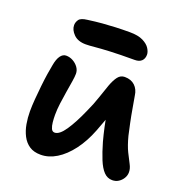

<svg xmlns="http://www.w3.org/2000/svg" viewBox="-134 -859 948 991"><g transform="rotate(20 340.5 -364.0)"><path d="M195 12Q157 12 132.5 -4.5Q108 -21 93.5 -49Q79 -77 73 -111Q67 -145 67 -180Q67 -210 70 -247Q73 -284 77 -321.5Q81 -359 86 -391.5Q91 -424 95 -443Q101 -478 114 -496Q127 -514 145 -514Q165 -514 183 -504Q201 -494 212.5 -478Q224 -462 224 -443Q224 -427 219.5 -399.5Q215 -372 209.5 -338.5Q204 -305 199.5 -271Q195 -237 195 -207Q195 -187 197 -167Q199 -147 205 -133.5Q211 -120 224 -120Q250 -120 280.5 -165Q311 -210 343 -283Q364 -328 377.5 -369.5Q391 -411 403 -443.5Q415 -476 429.5 -495Q444 -514 467 -514Q502 -514 523 -494Q544 -474 548 -441Q553 -414 559.5 -375.5Q566 -337 574 -299Q582 -261 588 -235Q601 -185 616.5 -153.5Q632 -122 643.5 -100.5Q655 -79 655 -59Q655 -41 645.5 -25.5Q636 -10 621 -0.5Q606 9 587 9Q560 9 540.5 -11.5Q521 -32 505.5 -70Q490 -108 475 -160Q465 -197 456.5 -236Q448 -275 441 -313Q434 -351 430 -384L488 -392Q483 -374 474.5 -346Q466 -318 453 -282.5Q440 -247 424 -205Q398 -138 361 -89Q324 -40 281.5 -14Q239 12 195 12ZM219 -603Q176 -603 152.5 -626.5Q129 -650 129 -676Q129 -692 139 -706.5Q149 -721 184 -725Q227 -731 263.5 -734Q300 -737 336 -738.5Q372 -740 412 -740Q458 -740 485 -726.5Q512 -713 523.5 -694.5Q535 -676 535 -661Q535 -639 522 -626.5Q509 -614 485 -614Q401 -614 349.5 -611.5Q298 -609 268 -606Q238 -603 219 -603Z"/></g></svg>

Font: Shantell Sans SemiBold
Style: Regular
Weight: 600
Designer: Stephen Nixon, Anya Danilova, Shantell Martin
Foundry: Arrow Type
Version: Version 1.011;[c5ecc13dd]